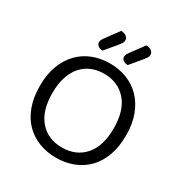

<svg xmlns="http://www.w3.org/2000/svg" viewBox="-189 -962 1067 1119"><g transform="rotate(30 344.5 -402.5)"><path d="M634 -304Q634 -226 612 -166.5Q590 -107 551 -67.5Q512 -28 459 -7.5Q406 13 344 13Q282 13 229 -7.5Q176 -28 137 -67.5Q98 -107 76 -166.5Q54 -226 54 -304Q54 -382 76.5 -441Q99 -500 138 -540Q177 -580 230 -600.5Q283 -621 344 -621Q405 -621 458 -600.5Q511 -580 550 -540Q589 -500 611.5 -441Q634 -382 634 -304ZM551 -304Q551 -424 494.5 -488Q438 -552 344 -552Q297 -552 259 -535.5Q221 -519 194 -487.5Q167 -456 152.5 -410Q138 -364 138 -304Q138 -184 194 -120Q250 -56 344 -56Q439 -56 495 -120Q551 -184 551 -304ZM305 -818Q327 -817 340 -807Q353 -797 353 -783Q353 -770 346.5 -760Q340 -750 328 -736L268 -664Q248 -664 236.5 -673.5Q225 -683 225 -696Q225 -705 228.5 -712Q232 -719 237 -726ZM474 -818Q496 -817 509 -807Q522 -797 522 -783Q522 -769 515 -759.5Q508 -750 497 -736L437 -664Q417 -664 405.5 -673.5Q394 -683 394 -696Q394 -705 397.5 -712Q401 -719 406 -726Z"/></g></svg>

Font: Baloo Chettan 2
Style: Regular
Weight: 400
Designer: Maithili Shingre, Unnati Kotecha and Ek Type
Foundry: Ek Type
Version: Version 1.640;hotconv 1.0.111;makeotfexe 2.5.65597; ttfautoh